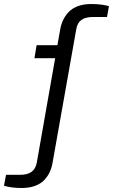

<svg xmlns="http://www.w3.org/2000/svg" viewBox="-99 -752 565 960"><path d="M9.8 188Q-41.5 188 -79.1 176.8L-68.8 122.1H1Q38.6 122.1 58.8 107.2Q79.1 92.3 85 61L176.8 -460.9H73.2L84 -525.9H188L202.1 -605Q206.5 -630.4 216.6 -651.6Q226.6 -672.9 244.1 -691.7Q261.7 -710.4 290.5 -721.2Q319.3 -731.9 356.9 -731.9Q409.7 -731.9 445.8 -721.2L436 -667H366.2Q328.1 -667 307.6 -652.1Q287.1 -637.2 282.2 -605L164.1 60.1Q159.7 86.4 149.7 108.2Q139.6 129.9 122.1 148.4Q104.5 167 75.9 177.5Q47.4 188 9.8 188Z"/></svg>

Font: Archivo Expanded Light
Style: Italic
Weight: 300
Width: 7
Italic angle: -10°
Designer: Hector Gatti
Foundry: Omnibus-Type
Version: Version 2.001